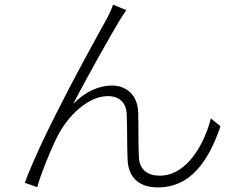

<svg xmlns="http://www.w3.org/2000/svg" viewBox="-20 -786 1040 835"><path d="M529 -742 472 -766C464 -744 455 -724 443 -702C389 -605 161 -194 88 9L142 28C154 -19 202 -141 234 -201C275 -279 361 -368 449 -368C500 -368 529 -338 531 -290C534 -226 532 -152 535 -91C537 -39 562 29 667 29C807 29 886 -82 939 -237L897 -271C873 -174 800 -22 674 -22C625 -22 586 -46 584 -103C581 -156 583 -230 581 -298C578 -374 529 -414 467 -414C413 -414 353 -390 298 -334C351 -436 456 -624 497 -692C509 -712 522 -731 529 -742Z"/></svg>

Font: Noto Sans HK Light
Style: Regular
Weight: 300
Designer: Ryoko NISHIZUKA 西塚涼子 (kana, bopomofo & ideographs); Paul D. Hunt (Latin, Greek & Cyrillic); Sandoll Communications 산돌커뮤니
Foundry: Adobe
Version: Version 2.004;hotconv 1.0.118;makeotfexe 2.5.65603